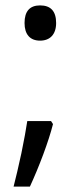

<svg xmlns="http://www.w3.org/2000/svg" viewBox="-20 -569 306 718"><path d="M82 -116.2C77.6 -86.4 70.3 -46.4 60.1 3.4C49.3 53.2 39.6 95.2 30.8 128.9H91.8C108.9 91.8 125.5 51.8 141.6 8.8C157.7 -34.7 169.9 -72.3 178.2 -105L170.9 -116.2ZM71.8 -482.9C71.8 -440.4 92.3 -417 129.9 -417C167 -417 189.9 -440.4 189.9 -482.9C189.9 -526.9 169.9 -548.8 129.9 -548.8C91.3 -548.8 71.8 -526.9 71.8 -482.9Z"/></svg>

Font: Sahel
Style: Regular
Weight: 400
Foundry: Saber Rastikerdar (saber.rastikerdar@gmail.com)
Version: Version 3.4.0